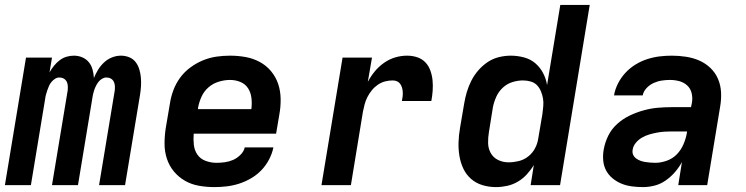

<svg xmlns="http://www.w3.org/2000/svg" viewBox="-21 -755 3041 783"><path d="M-1 0 85 -520H191L181 -460Q189 -474 199 -486.5Q209 -499 222 -509Q235 -519 250 -523.5Q265 -528 280 -528Q299 -528 315 -521Q331 -514 341.5 -501Q352 -488 356.5 -471Q361 -454 362 -437Q369 -454 379 -470.5Q389 -487 403.5 -500.5Q418 -514 436 -521Q454 -528 472 -528Q490 -528 506 -521.5Q522 -515 532 -502Q542 -489 547 -472.5Q552 -456 553.5 -439Q555 -422 554 -404Q553 -386 550 -368L489 0H383L447 -386Q448 -395 447.5 -404.5Q447 -414 443 -422Q439 -430 431 -434.5Q423 -439 413 -439Q404 -439 395.5 -434Q387 -429 381 -421.5Q375 -414 370.5 -405Q366 -396 363 -387Q360 -378 358 -369Q356 -360 355 -351L297 0H191L255 -386Q256 -395 255.5 -404.5Q255 -414 251 -422Q247 -430 239 -434.5Q231 -439 221 -439Q212 -439 204 -434Q196 -429 189.5 -421.5Q183 -414 179 -405Q175 -396 172 -387Q169 -378 166.5 -369Q164 -360 163 -351L105 0Z M853 8Q821 8 790 2.5Q759 -3 733 -18Q707 -33 688 -56Q669 -79 659.5 -108Q650 -137 650 -169Q650 -201 655 -233L672 -333Q676 -360 686 -387Q696 -414 713.5 -438Q731 -462 755.5 -480Q780 -498 807 -509Q834 -520 861.5 -524Q889 -528 917 -528Q949 -528 980 -522.5Q1011 -517 1038 -502.5Q1065 -488 1084.5 -464.5Q1104 -441 1113.5 -412.5Q1123 -384 1123.5 -351.5Q1124 -319 1118 -287L1105 -210H769Q767 -187 769.5 -164.5Q772 -142 784 -124.5Q796 -107 817.5 -99Q839 -91 862 -91Q879 -91 896.5 -93.5Q914 -96 930 -103Q946 -110 960 -124Q974 -138 977 -154H1094Q1089 -129 1076.5 -105Q1064 -81 1045.5 -61.5Q1027 -42 1003 -28Q979 -14 954 -6Q929 2 903.5 5Q878 8 853 8ZM786 -310H1004Q1007 -332 1004.5 -354.5Q1002 -377 991 -394.5Q980 -412 960 -420.5Q940 -429 917 -429Q895 -429 871.5 -422Q848 -415 829.5 -399Q811 -383 801 -361Q791 -339 787 -317Z M1290 0 1376 -520H1496L1479 -421Q1491 -444 1507.5 -464Q1524 -484 1545.5 -499Q1567 -514 1591 -521Q1615 -528 1639 -528Q1661 -528 1680.5 -521.5Q1700 -515 1713.5 -501Q1727 -487 1734 -467.5Q1741 -448 1743 -427.5Q1745 -407 1743.5 -385.5Q1742 -364 1738 -343H1618Q1620 -352 1621 -361.5Q1622 -371 1621.5 -380Q1621 -389 1618.5 -397.5Q1616 -406 1611 -413Q1606 -420 1598 -423.5Q1590 -427 1580 -427Q1565 -427 1549.5 -423Q1534 -419 1520 -409.5Q1506 -400 1495.5 -387Q1485 -374 1477.5 -359.5Q1470 -345 1466 -329.5Q1462 -314 1459 -299L1410 0Z M2002 8Q1973 8 1946.5 0Q1920 -8 1900 -25.5Q1880 -43 1868.5 -67.5Q1857 -92 1852.5 -119.5Q1848 -147 1849 -175.5Q1850 -204 1855 -233L1872 -333Q1876 -357 1883 -380.5Q1890 -404 1901.5 -426.5Q1913 -449 1930 -468.5Q1947 -488 1968 -502Q1989 -516 2013.5 -522Q2038 -528 2062 -528Q2089 -528 2115.5 -521Q2142 -514 2161.5 -497.5Q2181 -481 2193.5 -457.5Q2206 -434 2210 -408L2264 -735H2384L2263 0H2143L2156 -82Q2144 -62 2127.5 -44Q2111 -26 2090.5 -14Q2070 -2 2047 3Q2024 8 2002 8ZM2053 -93Q2073 -93 2094 -98Q2115 -103 2132.5 -116.5Q2150 -130 2160.5 -149.5Q2171 -169 2174 -190L2191 -290Q2193 -306 2194.5 -322Q2196 -338 2193.5 -353Q2191 -368 2185 -382.5Q2179 -397 2169 -407.5Q2159 -418 2143.5 -422.5Q2128 -427 2112 -427Q2090 -427 2068 -420Q2046 -413 2029 -397Q2012 -381 2002.5 -359.5Q1993 -338 1989 -317L1973 -217Q1969 -194 1969.5 -171.5Q1970 -149 1980.5 -130.5Q1991 -112 2010.5 -102.5Q2030 -93 2053 -93Z M2601 8Q2578 8 2555.5 5Q2533 2 2513.5 -6Q2494 -14 2477.5 -27.5Q2461 -41 2451 -59.5Q2441 -78 2439 -100.5Q2437 -123 2441 -145Q2446 -174 2459.5 -201.5Q2473 -229 2496.5 -250Q2520 -271 2547.5 -284Q2575 -297 2604 -305Q2633 -313 2661 -315.5Q2689 -318 2718 -318H2797L2801 -337Q2804 -357 2799.5 -375.5Q2795 -394 2781.5 -406.5Q2768 -419 2749.5 -424Q2731 -429 2711 -429Q2695 -429 2678 -426.5Q2661 -424 2644.5 -416.5Q2628 -409 2615.5 -395.5Q2603 -382 2600 -366H2483Q2487 -390 2499 -414Q2511 -438 2529.5 -458Q2548 -478 2571 -492Q2594 -506 2619 -514Q2644 -522 2669 -525Q2694 -528 2719 -528Q2748 -528 2777 -523.5Q2806 -519 2831 -508Q2856 -497 2876 -478Q2896 -459 2907 -433.5Q2918 -408 2919.5 -379Q2921 -350 2916 -321L2863 0H2745L2760 -94Q2748 -72 2731 -52.5Q2714 -33 2693 -18.5Q2672 -4 2648 2Q2624 8 2601 8ZM2651 -91Q2674 -91 2698 -99.5Q2722 -108 2739 -125.5Q2756 -143 2766 -166Q2776 -189 2780 -212L2781 -219H2718Q2703 -219 2688 -218Q2673 -217 2657.5 -214Q2642 -211 2626.5 -206.5Q2611 -202 2596.5 -193.5Q2582 -185 2571.5 -172Q2561 -159 2559 -144Q2557 -133 2561 -124Q2565 -115 2573 -109Q2581 -103 2590.5 -99.5Q2600 -96 2609.5 -94.5Q2619 -93 2630 -92Q2641 -91 2651 -91Z"/></svg>

Font: Iosevka Extended Oblique
Style: Bold
Weight: 700
Width: 7
Italic angle: -9°
Monospace: yes
Designer: Belleve Invis
Foundry: Belleve Invis
Version: Version 32.5.0; ttfautohint (v1.8.4)